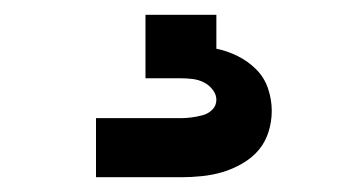

<svg xmlns="http://www.w3.org/2000/svg" viewBox="-20 -20 490 260"><path d="M110 220V140H225Q232 140 239.5 139Q247 138 254.5 136Q262 134 267.5 128.5Q273 123 273 115Q273 108 268 101.5Q263 95 256 91.5Q249 88 241 87Q233 86 225 86H177V0H273V46Q288 49 302 56Q316 63 327 74Q338 85 343 100Q348 115 348 130Q348 145 343.5 159Q339 173 330 183.5Q321 194 308 201.5Q295 209 281.5 213Q268 217 253.5 218.5Q239 220 225 220Z"/></svg>

Font: Iosevka Aile Extrabold
Style: Regular
Weight: 800
Designer: Belleve Invis
Foundry: Belleve Invis
Version: Version 27.3.5; ttfautohint (v1.8.4)